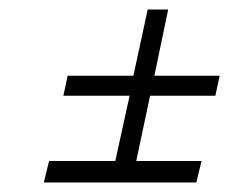

<svg xmlns="http://www.w3.org/2000/svg" viewBox="-20 -585 481 403"><path d="M113 -384H252L222 -247H83L72 -202H392L403 -247H266L295 -384H432L441 -426H304L333 -565H290L260 -426H122Z"/></svg>

Font: Advent Pro Light
Style: Italic
Weight: 300
Italic angle: -12°
Version: Version 3.000